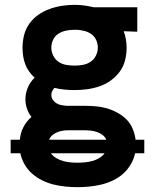

<svg xmlns="http://www.w3.org/2000/svg" viewBox="-20 -550 640 793"><path d="M300 223Q275 223 250 220.5Q225 218 201 212Q177 206 154.5 195Q132 184 113 167.5Q94 151 81.5 129Q69 107 64 83H24V27H62Q64 0 76.5 -24.5Q89 -49 110 -67Q98 -82 91.5 -101Q85 -120 85 -140Q85 -165 95 -188.5Q105 -212 123 -229Q110 -241 100 -255Q90 -269 84 -285.5Q78 -302 75.5 -319Q73 -336 73 -353Q73 -379 79.5 -405Q86 -431 101.5 -452.5Q117 -474 138.5 -489Q160 -504 185 -513Q210 -522 236 -526Q262 -530 288 -530Q305 -530 322.5 -528Q340 -526 358 -522L366 -520H547V-419L491 -421Q497 -405 500 -387.5Q503 -370 503 -353Q503 -327 496.5 -301Q490 -275 474.5 -254Q459 -233 437.5 -217.5Q416 -202 391 -193.5Q366 -185 340 -181.5Q314 -178 288 -178Q267 -178 246 -180Q225 -182 205 -187Q199 -181 195.5 -173.5Q192 -166 192 -158Q192 -147 198 -138Q204 -129 213 -123.5Q222 -118 232.5 -116Q243 -114 253 -113Q255 -113 256.5 -113Q258 -113 259 -113Q262 -113 265 -113Q268 -113 272 -113H328Q352 -113 375.5 -111Q399 -109 421.5 -102.5Q444 -96 465 -84.5Q486 -73 502.5 -56.5Q519 -40 528 -18Q537 4 540 27H576V83H538Q533 107 520 129Q507 151 488.5 167.5Q470 184 447 195Q424 206 399.5 212Q375 218 350 220.5Q325 223 300 223ZM288 -279Q305 -279 322 -282Q339 -285 353.5 -294.5Q368 -304 376 -320Q384 -336 384 -353Q384 -369 377.5 -384Q371 -399 358 -408.5Q345 -418 329.5 -422Q314 -426 298 -427H288Q288 -427 287.5 -427Q287 -427 287 -427Q270 -427 253 -423.5Q236 -420 221.5 -411Q207 -402 199.5 -386Q192 -370 192 -353Q192 -336 200 -320Q208 -304 222 -294.5Q236 -285 253.5 -282Q271 -279 288 -279ZM183 27H419Q414 15 403 7Q392 -1 380 -5Q368 -9 355 -10.5Q342 -12 328 -12H272Q269 -12 266 -12Q263 -12 261 -12Q249 -12 237.5 -10Q226 -8 215.5 -3.5Q205 1 196 8.5Q187 16 183 27ZM300 122Q316 122 331 120.5Q346 119 361 115Q376 111 389.5 103Q403 95 412 83H190Q199 95 212.5 103Q226 111 240.5 115Q255 119 270 120.5Q285 122 300 122Z"/></svg>

Font: Zed Sans Extended
Style: Bold
Weight: 700
Width: 7
Designer: Belleve Invis
Foundry: Belleve Invis
Version: Version 1.0.0; ttfautohint (v1.8.4)